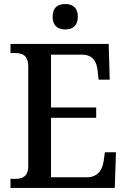

<svg xmlns="http://www.w3.org/2000/svg" viewBox="-20 -932 631 952"><path d="M304 -786C338 -786 366 -803 366 -849C366 -896 338 -912 304 -912C268 -912 241 -896 241 -849C241 -803 268 -786 304 -786ZM32 0H549L555 -177H500L494 -133C487 -89 465 -53 410 -53H233V-348H457V-399H233V-661H386C440 -661 460 -626 464 -581L469 -537H524L519 -714H32V-669H51C89 -669 120 -661 120 -600V-109C120 -55 90 -45 52 -45H32Z"/></svg>

Font: Noto Serif Bengali SemiCondensed
Style: Regular
Weight: 400
Width: 4
Designer: Juan Bruce, Universal Thirst, Indian Type Foundry and the Monotype Design Team.
Foundry: Monotype Imaging Inc.
Version: Version 2.003